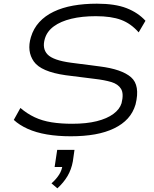

<svg xmlns="http://www.w3.org/2000/svg" viewBox="-20 -733 838 1044"><path d="M365 8Q294 8 235 -2Q176 -12 130.5 -32.5Q85 -53 55 -81L91 -146Q127 -115 168.5 -95.5Q210 -76 260.5 -68Q311 -60 372 -60Q450 -60 506 -74Q562 -88 596.5 -113.5Q631 -139 641 -172Q654 -224 638 -250Q622 -276 585 -287Q548 -298 496 -304L337 -324Q203 -343 164 -398.5Q125 -454 148 -531Q162 -578 193.5 -612.5Q225 -647 272 -669.5Q319 -692 378 -702.5Q437 -713 507 -713Q606 -713 668.5 -688.5Q731 -664 771 -620L734 -557Q692 -605 638.5 -625Q585 -645 501 -645Q426 -645 368 -631Q310 -617 273 -590Q236 -563 224 -523Q208 -469 238.5 -437Q269 -405 366 -392L521 -372Q642 -357 692.5 -313Q743 -269 717 -165Q704 -121 675 -89Q646 -57 600.5 -35Q555 -13 496.5 -2.5Q438 8 365 8ZM292 291 260 264Q286 241 301.5 216.5Q317 192 320 164L331 175H277L291 82H385L376 145Q368 189 347 224.5Q326 260 292 291Z"/></svg>

Font: Nunito Sans 7pt Expanded Light
Style: Italic
Weight: 300
Width: 7
Italic angle: -9°
Designer: Vernon Adams
Foundry: Vernon Adams
Version: Version 3.101;gftools[0.9.27]